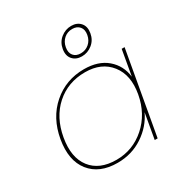

<svg xmlns="http://www.w3.org/2000/svg" viewBox="-183 -936 1037 1085"><g transform="rotate(-30 335.5 -394.0)"><path d="M60 -270Q82 -397 168 -472Q254 -547 372 -547Q465 -547 521 -499Q577 -451 586 -375L615 -540H634L538 0H519L548 -165Q513 -90 440 -41.5Q367 7 274 7Q156 7 97 -67.5Q38 -142 60 -270ZM369 -529Q257 -529 179 -459.5Q101 -390 80 -270Q59 -150 112.5 -80.5Q166 -11 277 -11Q384 -11 465 -82.5Q546 -154 567 -270Q588 -386 532 -457.5Q476 -529 369 -529ZM340.5 -639.5Q319 -664 326 -705Q333 -746 363.5 -770.5Q394 -795 432 -795Q470 -795 491.5 -770.5Q513 -746 506 -705Q499 -664 468.5 -639.5Q438 -615 400 -615Q362 -615 340.5 -639.5ZM457 -652.5Q480 -672 486 -705Q492 -738 475.5 -757.5Q459 -777 428 -777Q397 -777 374.5 -757.5Q352 -738 346 -705Q340 -672 356 -652.5Q372 -633 403 -633Q434 -633 457 -652.5Z"/></g></svg>

Font: Poppins Thin
Style: Italic
Weight: 250
Italic angle: -10°
Designer: Ninad Kale (Devanagari), Jonny Pinhorn (Latin)
Foundry: Indian Type Foundry
Version: Version 3.200;PS 1.000;hotconv 16.6.54;makeotf.lib2.5.65590